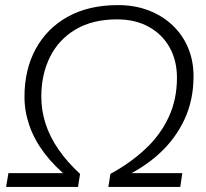

<svg xmlns="http://www.w3.org/2000/svg" viewBox="-20 -733 809 753"><path d="M4 0 13 -54H252V-33Q193 -81 154 -132.5Q115 -184 95.5 -240Q76 -296 76 -353Q76 -460 120 -541Q164 -622 246 -667.5Q328 -713 443 -713Q508 -713 562 -692.5Q616 -672 656 -634.5Q696 -597 717.5 -546Q739 -495 739 -434Q739 -340 703 -263.5Q667 -187 603.5 -129.5Q540 -72 454 -33V-54H695L687 0H405L413 -51Q492 -94 551 -149.5Q610 -205 642 -274.5Q674 -344 674 -428Q674 -495 645.5 -546.5Q617 -598 564 -627.5Q511 -657 439 -657Q343 -657 276.5 -617.5Q210 -578 176 -509.5Q142 -441 142 -354Q142 -300 158.5 -248.5Q175 -197 209 -147.5Q243 -98 294 -51L286 0Z"/></svg>

Font: Nunito Sans 12pt Light
Style: Italic
Weight: 300
Italic angle: -9°
Designer: Vernon Adams
Foundry: Vernon Adams
Version: Version 3.101;gftools[0.9.27]